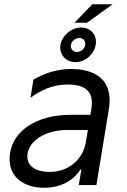

<svg xmlns="http://www.w3.org/2000/svg" viewBox="-20 -881 604 914"><path d="M334.5 -772.7H394.2L516.3 -860.8H419.7ZM338.8 -585.2C385.7 -585.2 428.3 -622.2 435.4 -667.6C443.9 -713.1 412.6 -750 365.8 -750C320.3 -750 276.3 -713.1 267.8 -667.6C260.7 -622.2 293.3 -585.2 338.8 -585.2ZM345.9 -633.5C327.4 -633.5 314.6 -649.1 317.5 -667.6C320.3 -684.7 338.8 -700.3 357.2 -700.3C377.1 -700.3 388.5 -684.7 385.7 -667.6C382.8 -649.1 365.8 -633.5 345.9 -633.5ZM189.6 12.8C281.2 12.8 336.6 -32 362.9 -73.9H367.2L355.1 0H438.9L497.9 -359.4C526.3 -531.2 390.6 -552.6 319.6 -552.6C250 -552.6 191.8 -532 139.2 -502.1L125 -415.5C177.6 -453.8 232.2 -478.7 303.3 -478.7C387.8 -478.7 426.8 -443.2 415.5 -367.9L410.5 -334.5H316.1C144.2 -334.5 25.6 -248.6 25.6 -122.9C25.6 -36.9 94.5 12.8 189.6 12.8ZM215.2 -62.5C152 -62.5 110.1 -89.5 110.1 -135.7C110.1 -207.4 192.5 -262.1 299.7 -262.1H398.4L388.5 -203.1C375.7 -126.4 311.1 -62.5 215.2 -62.5Z"/></svg>

Font: TID UI
Style: Italic
Weight: 400
Italic angle: -9.39999°
Designer: The TID Project Authors
Foundry: Bakken & Bæck
Version: Version 1.001;hotconv 1.0.109;makeotfexe 2.5.65596